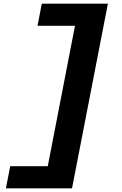

<svg xmlns="http://www.w3.org/2000/svg" viewBox="-20 -821 660 1041"><path d="M370.5 200 565 -801H206.5L183.5 -681H386.5L239 80H35.5L12 200Z"/></svg>

Font: Monaspace Krypton ExtraBold
Style: Italic
Weight: 800
Italic angle: -11°
Designer: Riley Cran & the Lettermatic Team
Foundry: Lettermatic
Version: Version 1.101 (Monaspace Krypton)